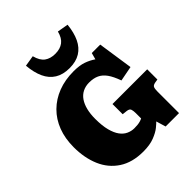

<svg xmlns="http://www.w3.org/2000/svg" viewBox="-267 -1145 1318 1318"><g transform="rotate(-45 392.0 -486.0)"><path d="M353 14Q246 14 175 -33Q104 -80 69.5 -161Q35 -242 35 -345Q35 -430 61 -498Q87 -566 136 -614.5Q185 -663 252.5 -689Q320 -715 403 -715Q460 -715 497.5 -702Q535 -689 567 -667L580 -715H662L700 -459L591 -438Q571 -494 548.5 -525.5Q526 -557 496 -571Q466 -585 424 -585Q389 -585 361 -571Q333 -557 314.5 -530Q296 -503 286.5 -465Q277 -427 277 -379Q277 -312 289 -266.5Q301 -221 321 -194Q341 -167 367.5 -155Q394 -143 422 -143Q440 -143 454 -144.5Q468 -146 480 -149.5Q492 -153 502 -158V-210Q502 -231 497.5 -246Q493 -261 469 -264L433 -268V-367H770V-268L745 -264Q723 -260 717.5 -248Q712 -236 712 -210V0H582L561 -70Q553 -61 528 -40.5Q503 -20 459.5 -3Q416 14 353 14ZM400 -749Q336 -749 293.5 -775.5Q251 -802 228 -852Q205 -902 199 -973L278 -986Q292 -932 322.5 -910Q353 -888 399 -888Q447 -888 477 -910.5Q507 -933 520 -984L600 -970Q593 -900 569.5 -850.5Q546 -801 504 -775Q462 -749 400 -749Z"/></g></svg>

Font: Literata Black
Style: Regular
Weight: 900
Designer: Latin by Veronika Burian and Jose Scaglione. Greek by Irene Vlachou. Cyrillic by Vera Evstafieva.
Foundry: TypeTogether
Version: Version 3.103;gftools[0.9.29]